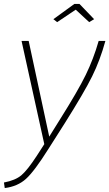

<svg xmlns="http://www.w3.org/2000/svg" viewBox="-57 -727 553 971"><path d="M213 -630 319 -707H345L419 -630L394 -615L326 -678L232 -615ZM-37 196Q21 185 51.5 159Q82 133 129 61L167 2L52 -520H88L192 -36L245 -121Q337 -267 376.5 -348Q416 -429 442 -520H476Q449 -422 409 -341Q369 -260 270 -103L188 26Q117 139 74.5 177.5Q32 216 -33 224Z"/></svg>

Font: Raleway-v4020 ExtraLight
Style: Italic
Weight: 275
Italic angle: -12°
Designer: Matt McInerney, Pablo Impallari, Rodrigo Fuenzalida
Foundry: Matt McInerney, Pablo Impallari, Rodrigo Fuenzalida
Version: Version 4.020;PS 004.020;hotconv 1.0.88;makeotf.lib2.5.64775